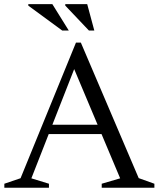

<svg xmlns="http://www.w3.org/2000/svg" viewBox="-28 -886 748 906"><path d="M175 -253.5V-297.5H508V-253.5ZM626.5 -45.5 700.5 -19V0H452V-19L539 -44.5L306 -598H337L120 -44.5L203 -19V0H-7.5V-19L69 -45L330.5 -685H353.5ZM296.5 -742H265.5L105.5 -859.5V-866.5H219ZM417 -742H391.5L280 -859.5V-866.5H383.5Z"/></svg>

Font: Newsreader 24pt
Style: Regular
Weight: 400
Designer: Hugues Gentile
Foundry: Production Type
Version: Version 1.003